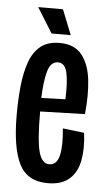

<svg xmlns="http://www.w3.org/2000/svg" viewBox="-51 -704 413 749"><g transform="rotate(5 155.5 -329.5)"><path d="M165 11Q84 11 52.5 -52.5Q21 -116 21 -244Q21 -304 26.5 -357.5Q32 -411 46.5 -451.5Q61 -492 89 -515Q117 -538 164 -538Q222 -538 251 -501.5Q280 -465 287 -404.5Q294 -344 286 -270L111 -265V-263Q111 -152 123 -107.5Q135 -63 164 -63Q194 -63 203 -101.5Q212 -140 205 -207L289 -197Q297 -136 288 -89Q279 -42 249 -15.5Q219 11 165 11ZM164 -462Q135 -462 124 -422Q113 -382 111 -318L205 -321Q208 -389 199.5 -425.5Q191 -462 164 -462ZM129 -572 68 -670H165L204 -572Z"/></g></svg>

Font: Bricolage Grotesque 96pt Condensed
Style: Regular
Weight: 400
Width: 3
Designer: Mathieu Triay
Foundry: Atelier Triay
Version: Version 1.001; ttfautohint (v1.8.4.7-5d5b);gftools[0.9.33.de